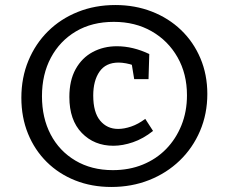

<svg xmlns="http://www.w3.org/2000/svg" viewBox="-20 -733 910 764"><path d="M431 -153Q355 -153 305.5 -204Q256 -255 256 -347Q256 -413 281 -458Q306 -503 349 -526Q392 -549 445 -549Q509 -549 574 -518L571 -418H514L504 -479L511 -473Q498 -478 481.5 -481Q465 -484 452 -484Q401 -484 376 -448Q351 -412 351 -353Q351 -286 378.5 -253Q406 -220 450 -220Q474 -220 502 -229.5Q530 -239 558 -260L589 -212Q550 -181 509 -167Q468 -153 431 -153ZM423 11Q345 11 279.5 -15Q214 -41 166 -88.5Q118 -136 91.5 -201Q65 -266 65 -344Q65 -424 93 -491.5Q121 -559 171 -608.5Q221 -658 289.5 -685.5Q358 -713 439 -713Q517 -713 584 -687Q651 -661 700.5 -613.5Q750 -566 777.5 -501Q805 -436 805 -359Q805 -280 776 -212Q747 -144 695 -94Q643 -44 573.5 -16.5Q504 11 423 11ZM429 -56Q494 -56 548 -78Q602 -100 641 -140Q680 -180 702 -234.5Q724 -289 724 -354Q724 -439 686.5 -505Q649 -571 583.5 -608.5Q518 -646 433 -646Q346 -646 282 -608Q218 -570 182.5 -503.5Q147 -437 147 -350Q147 -264 181.5 -198Q216 -132 280 -94Q344 -56 429 -56Z"/></svg>

Font: Bitter Thin SemiBold
Style: Regular
Weight: 600
Version: Version 2.002